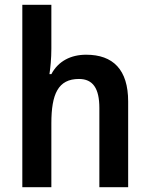

<svg xmlns="http://www.w3.org/2000/svg" viewBox="-20 -780 624 800"><path d="M194 -577V-760H73V0H194V-266C194 -388 222 -451 309 -451C367 -451 394 -412 394 -330V0H514V-357C514 -490 451 -552 339 -552C276 -552 223 -526 194 -471H186C190 -496 194 -537 194 -577Z"/></svg>

Font: Noto Sans Arabic SemCond SemBd
Style: Regular
Weight: 600
Width: 4
Designer: Monotype Design Team, Nadine Chahine, Nizar Qandah and Khaled Hosny
Foundry: Monotype Imaging Inc.
Version: Version 2.012